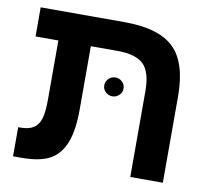

<svg xmlns="http://www.w3.org/2000/svg" viewBox="-70 -687 859 768"><g transform="rotate(10 359.0 -303.0)"><path d="M127.9 -487.8H35.2V-606H375Q515.6 -606 576.9 -546.6Q638.2 -487.3 638.2 -350.1V0H505.9V-348.1Q505.9 -426.3 474.1 -457Q442.4 -487.8 367.2 -487.8H259.8V-231.9Q259.8 -147 240.5 -96.7Q221.2 -46.4 180.7 -23.2Q140.1 0 63 0H29.8V-118.2H38.1Q72.3 -118.2 91.8 -130.6Q111.3 -143.1 119.6 -169.4Q127.9 -195.8 127.9 -249ZM339.8 -342.8Q339.8 -359.9 351.6 -370.8Q363.3 -381.8 378.9 -381.8Q394.5 -381.8 406.2 -370.8Q418 -359.9 418 -342.8Q418 -327.1 406.2 -316.2Q394.5 -305.2 378.9 -305.2Q363.3 -305.2 351.6 -316.2Q339.8 -327.1 339.8 -342.8Z"/></g></svg>

Font: Arial
Style: Bold
Weight: 700
Designer: Steve Matteson
Foundry: Ascender Corporation
Version: Version 2.00.3